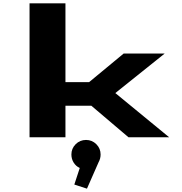

<svg xmlns="http://www.w3.org/2000/svg" viewBox="-20 -820 1090 1147"><path d="M747.5 0 525.5 -188.5H371V0H156.5V-800H371V-329.5H512.5L718.5 -500H963.5L669 -264L990.5 0ZM569 149 499.5 307 424 282.5 456.5 183.5Q433.5 173 420 151.2Q406.5 129.5 406.5 103Q406.5 67 432 41.5Q457.5 16 494 16Q530 16 555.5 41.5Q581 67 581 103Q581 127.5 569 149Z"/></svg>

Font: League Mono Extended ExtraBold
Style: Regular
Weight: 800
Width: 9
Designer: Tyler Finck
Foundry: The League of Moveable Type / Tyler Finck
Version: Version 2.210